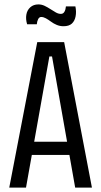

<svg xmlns="http://www.w3.org/2000/svg" viewBox="-20 -851 459 871"><path d="M22 0 149 -660H271L397 0H321L216 -595H204L98 0ZM100 -148V-208H321V-148ZM268 -732Q252 -732 237.5 -738Q223 -744 211 -753Q199 -762 188 -768Q177 -774 167 -774Q158 -774 153 -764Q148 -754 147 -741H103Q96 -764 99.5 -784.5Q103 -805 117.5 -818Q132 -831 154 -831Q169 -831 182.5 -824.5Q196 -818 209 -809.5Q222 -801 233.5 -794.5Q245 -788 256 -788Q267 -788 272.5 -798Q278 -808 279 -822H322Q327 -798 323 -777Q319 -756 306 -744Q293 -732 268 -732Z"/></svg>

Font: Bricolage Grotesque 24pt Condensed Light
Style: Regular
Weight: 300
Width: 3
Designer: Mathieu Triay
Foundry: Atelier Triay
Version: Version 1.001;gftools[0.9.33.dev8+g029e19f]